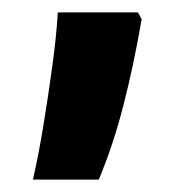

<svg xmlns="http://www.w3.org/2000/svg" viewBox="-20 -153 295 309"><path d="M208 -122Q195 -47 178.5 17Q162 81 139 136H33Q42 97 50 48Q58 -1 64.5 -49Q71 -97 73 -133H202Z"/></svg>

Font: Noto Sans Armenian ExtraCondensed
Style: Bold
Weight: 700
Width: 2
Designer: Monotype Design Team
Foundry: Monotype Imaging Inc.
Version: Version 2.008; ttfautohint (v1.8.4.7-5d5b)